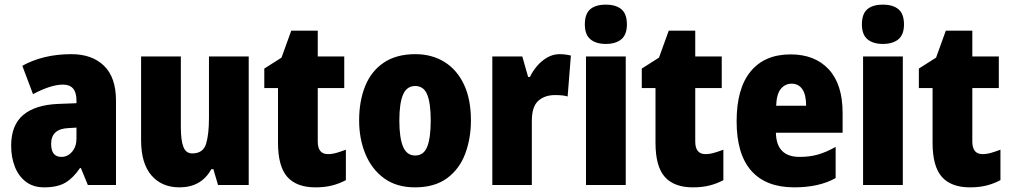

<svg xmlns="http://www.w3.org/2000/svg" viewBox="-20 -796 4346 826"><path d="M287 -563Q376 -563 427.5 -513Q479 -463 479 -363V0H358L328 -73H324Q295 -30 261 -10Q227 10 170 10Q123 10 91.5 -14Q60 -38 44 -78.5Q28 -119 28 -169Q28 -258 80 -301.5Q132 -345 231 -349L309 -352V-364Q309 -432 251 -432Q199 -432 122 -391L76 -513Q119 -537 172 -550Q225 -563 287 -563ZM275 -245Q200 -242 200 -177Q200 -121 244 -121Q271 -121 290 -143Q309 -165 309 -200V-247Z M1050 -553V0H918L898 -68H889Q846 10 752 10Q676 10 631.5 -41.5Q587 -93 587 -193V-553H758V-248Q758 -192 769 -164Q780 -136 807 -136Q854 -136 866.5 -177Q879 -218 879 -289V-553Z M1391 -133Q1409 -133 1428 -138.5Q1447 -144 1468 -152V-21Q1440 -6 1408.5 2Q1377 10 1337 10Q1256 10 1216 -35Q1176 -80 1176 -182V-417H1117V-501L1191 -548L1233 -664H1347V-553H1461V-417H1347V-187Q1347 -133 1391 -133Z M2006 -278Q2006 -201 1981.5 -135Q1957 -69 1903.5 -29.5Q1850 10 1765 10Q1686 10 1632.5 -29Q1579 -68 1552 -133.5Q1525 -199 1525 -278Q1525 -361 1551 -425.5Q1577 -490 1631 -526.5Q1685 -563 1767 -563Q1838 -563 1892 -529.5Q1946 -496 1976 -432.5Q2006 -369 2006 -278ZM1698 -277Q1698 -203 1714 -165Q1730 -127 1766 -127Q1803 -127 1818 -165Q1833 -203 1833 -278Q1833 -352 1818 -389Q1803 -426 1766 -426Q1730 -426 1714 -389Q1698 -352 1698 -277Z M2387 -563Q2411 -563 2436 -557L2422 -381Q2412 -384 2399.5 -385.5Q2387 -387 2368 -387Q2323 -387 2295.5 -362Q2268 -337 2268 -276V0H2098V-553H2227L2252 -465H2260Q2271 -489 2290 -511.5Q2309 -534 2334 -548.5Q2359 -563 2387 -563Z M2586 -776Q2630 -776 2653.5 -756Q2677 -736 2677 -691Q2677 -647 2653 -627Q2629 -607 2586 -607Q2544 -607 2520 -627Q2496 -647 2496 -691Q2496 -736 2519 -756Q2542 -776 2586 -776ZM2672 -553V0H2501V-553Z M3015 -133Q3033 -133 3052 -138.5Q3071 -144 3092 -152V-21Q3064 -6 3032.5 2Q3001 10 2961 10Q2880 10 2840 -35Q2800 -80 2800 -182V-417H2741V-501L2815 -548L2857 -664H2971V-553H3085V-417H2971V-187Q2971 -133 3015 -133Z M3381 -562Q3486 -562 3545.5 -497.5Q3605 -433 3605 -310V-225H3318Q3320 -121 3420 -121Q3463 -121 3498.5 -131Q3534 -141 3575 -164V-30Q3504 10 3397 10Q3275 10 3212 -61.5Q3149 -133 3149 -274Q3149 -416 3209.5 -489Q3270 -562 3381 -562ZM3386 -436Q3358 -436 3339.5 -414Q3321 -392 3319 -341H3448Q3448 -389 3431.5 -412.5Q3415 -436 3386 -436Z M3778 -776Q3822 -776 3845.5 -756Q3869 -736 3869 -691Q3869 -647 3845 -627Q3821 -607 3778 -607Q3736 -607 3712 -627Q3688 -647 3688 -691Q3688 -736 3711 -756Q3734 -776 3778 -776ZM3864 -553V0H3693V-553Z M4207 -133Q4225 -133 4244 -138.5Q4263 -144 4284 -152V-21Q4256 -6 4224.5 2Q4193 10 4153 10Q4072 10 4032 -35Q3992 -80 3992 -182V-417H3933V-501L4007 -548L4049 -664H4163V-553H4277V-417H4163V-187Q4163 -133 4207 -133Z"/></svg>

Font: Noto Sans Gujarati UI Condensed Black
Style: Regular
Weight: 900
Width: 3
Designer: Jelle Bosma - Monotype Design Team, Universal Thirst
Foundry: Monotype Imaging Inc.
Version: Version 2.106; ttfautohint (v1.8.4.7-5d5b)